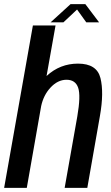

<svg xmlns="http://www.w3.org/2000/svg" viewBox="-39 -908 536 928"><path d="M-19 0 120 -785H229.5L186 -540.5Q186 -541 186.5 -541Q251 -600.5 338 -600.5Q429 -600.5 446.5 -530.8Q464 -461 444 -347.5L383 0H273.5L334.5 -344.5Q352 -445.5 338.8 -484Q325.5 -522.5 282.5 -522.5Q239.5 -522.5 204 -483.5Q171.5 -448 160 -395.5L90.5 0ZM205.5 -800 302 -888H373.5L440 -800H378L333.5 -862L267.5 -800Z"/></svg>

Font: Anybody Medium
Style: Italic
Weight: 500
Italic angle: -10°
Designer: Tyler Finck
Foundry: Etcetera Type Company
Version: Version 1.010; ttfautohint (v1.8.3) -l 8 -r 50 -G 200 -x 14 